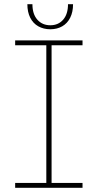

<svg xmlns="http://www.w3.org/2000/svg" viewBox="-20 -892 464 912"><path d="M52 0V-23H200V-677H52V-700H372V-677H225V-23H372V0ZM219 -753Q187 -753 162 -767Q137 -781 123.5 -808Q110 -835 110 -872H134Q134 -825 157.5 -798.5Q181 -772 219 -772Q257 -772 280 -798.5Q303 -825 303 -872H327Q327 -835 313.5 -808Q300 -781 275.5 -767Q251 -753 219 -753Z"/></svg>

Font: MuseoModerno Thin Thin
Style: Regular
Weight: 250
Version: Version 1.003